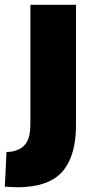

<svg xmlns="http://www.w3.org/2000/svg" viewBox="-51 -564 396 796"><path d="M264 -43Q264 74 215 138.5Q166 203 55 211Q38 213 13 212Q-12 211 -31 210L-24 66Q-11 66 0 64Q39 56 57 30Q75 4 75 -50V-544H264Z"/></svg>

Font: Georama Extended
Style: Bold
Weight: 700
Width: 7
Designer: Jean-Baptiste Levee
Foundry: Production Type
Version: Version 1.000